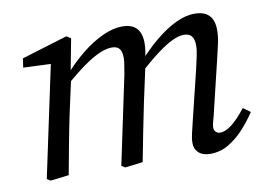

<svg xmlns="http://www.w3.org/2000/svg" viewBox="-61 -585 957 690"><g transform="rotate(-10 417.5 -240.0)"><path d="M73 8 60 0 150 -423 167 -404 46 -409 51 -442 218 -493 234 -483 210 -357 212 -355 181 -214Q170 -161 160 -107.5Q150 -54 140 0ZM345 8 332 0 400 -322Q402 -337 405 -352.5Q408 -368 408 -381Q408 -405 399 -415Q390 -425 372 -425Q352 -425 326.5 -414Q301 -403 268.5 -380Q236 -357 196 -322V-362H205Q238 -399 275 -428.5Q312 -458 350 -475.5Q388 -493 422 -493Q456 -493 473.5 -475Q491 -457 491 -420Q491 -404 488 -386.5Q485 -369 482 -353L481 -346L452 -212Q441 -159 430.5 -106Q420 -53 410 0ZM655 13Q628 13 613 -0.5Q598 -14 598 -36Q598 -53 602.5 -71Q607 -89 614 -119L656 -291Q662 -317 667 -340Q672 -363 672 -379Q672 -404 662.5 -414.5Q653 -425 635 -425Q616 -425 592 -413.5Q568 -402 537 -379Q506 -356 466 -320V-363H476Q508 -399 544 -428.5Q580 -458 616 -475.5Q652 -493 686 -493Q721 -493 738.5 -475Q756 -457 756 -421Q756 -398 750.5 -373Q745 -348 739 -323L695 -140Q690 -118 685.5 -102.5Q681 -87 681 -78Q681 -68 687.5 -62Q694 -56 703 -56Q722 -56 745 -73.5Q768 -91 798 -129L824 -110Q803 -78 777 -50Q751 -22 721 -4.5Q691 13 655 13Z"/></g></svg>

Font: Source Serif 4 18pt
Style: Italic
Weight: 400
Italic angle: -12°
Designer: Frank Grießhammer
Foundry: Adobe Systems Incorporated
Version: Version 4.004;hotconv 1.0.116;makeotfexe 2.5.65601